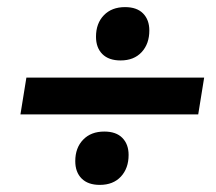

<svg xmlns="http://www.w3.org/2000/svg" viewBox="-20 -595 607 540"><path d="M319.2 -425Q285.8 -425 267.9 -442.9Q250 -460.8 250 -491.7Q250 -529.2 272.1 -552.1Q294.2 -575 331.7 -575Q365 -575 382.5 -557.1Q400 -539.2 400 -509.2Q400 -471.7 378.3 -448.3Q356.7 -425 319.2 -425ZM37.5 -273.3 54.2 -376.7H554.2L537.5 -273.3ZM260.8 -75Q227.5 -75 209.6 -92.9Q191.7 -110.8 191.7 -141.7Q191.7 -179.2 213.8 -202.1Q235.8 -225 273.3 -225Q306.7 -225 324.2 -207.1Q341.7 -189.2 341.7 -159.2Q341.7 -121.7 320 -98.3Q298.3 -75 260.8 -75Z"/></svg>

Font: Familjen Grotesk GF
Style: Bold Italic
Weight: 700
Designer: Anders Wikstroem, Jonas Baeckman, Matilda Gysing, Kristian Moeller
Foundry: Familjen STHML AB
Version: Version 2.000; Beta; Release 4; Build 6